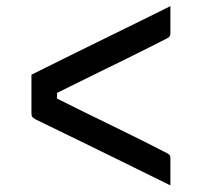

<svg xmlns="http://www.w3.org/2000/svg" viewBox="-20 -603 640 608"><path d="M79.6 -366.4Q127.4 -390.3 181.4 -417Q235.4 -443.7 292.7 -471.8Q350 -499.8 407.5 -528.1Q465 -556.4 519.6 -583.5Q519.6 -562.3 519.6 -541.1Q519.6 -519.8 519.6 -498.3Q519.6 -491.9 517.9 -488.7Q516.2 -485.5 509.9 -482Q484 -468.7 450.8 -452Q417.6 -435.4 379.7 -416.6Q341.9 -397.8 302.3 -378.7Q262.7 -359.5 223.9 -340.1Q185 -320.7 149.1 -303L160.7 -328.4V-274.3L149.1 -296.6Q194.6 -273.7 244.1 -249.4Q293.7 -225.1 342.4 -201.3Q391.1 -177.5 434 -156.1Q476.9 -134.7 509.9 -117.4Q516.2 -114 517.9 -111Q519.6 -108 519.6 -101.1Q519.6 -80 519.6 -58.7Q519.6 -37.5 519.6 -15.9Q448.6 -51.2 377.5 -85.9Q306.4 -120.6 234.8 -155.8Q163.2 -190.9 92.2 -225.2Q87.8 -227.8 84.9 -230.2Q82 -232.6 80.8 -236Q79.6 -239.4 79.6 -243.9Q79.6 -274.6 79.6 -305.6Q79.6 -336.7 79.6 -366.4Z"/></svg>

Font: Recursive Sans Linear Light
Style: Regular
Weight: 300
Version: Version 1.085